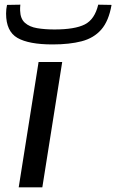

<svg xmlns="http://www.w3.org/2000/svg" viewBox="-20 -801 497 821"><path d="M161 0H60L145 -536H246ZM205 -611Q103 -611 54.5 -639Q6 -667 6 -743Q6 -762 10 -780L67 -781Q66 -774 66 -767.5Q66 -761 66 -756Q67 -721 86.5 -703.5Q106 -686 139 -680.5Q172 -675 213 -675Q300 -675 342.5 -696.5Q385 -718 400 -781L457 -780Q445 -711 413 -674.5Q381 -638 329 -624.5Q277 -611 205 -611Z"/></svg>

Font: Georama ExtraExtended
Style: Italic
Weight: 400
Width: 8
Italic angle: -9°
Designer: Jean-Baptiste Levee
Foundry: Production Type
Version: Version 1.000